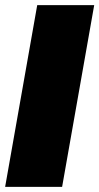

<svg xmlns="http://www.w3.org/2000/svg" viewBox="-20 -728 387 748"><path d="M0 0 125 -708H347L222 0Z"/></svg>

Font: Poppins Black
Style: Italic
Weight: 900
Italic angle: -10°
Designer: Ninad Kale (Devanagari), Jonny Pinhorn (Latin)
Foundry: Indian Type Foundry
Version: Version 3.200;PS 1.000;hotconv 16.6.54;makeotf.lib2.5.65590